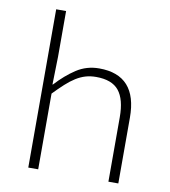

<svg xmlns="http://www.w3.org/2000/svg" viewBox="-81 -789 762 859"><g transform="rotate(10 300.0 -359.5)"><path d="M105 0V-719H150V-511L147 -385H149Q192 -432 238 -462Q284 -492 341 -492Q514 -492 514 -299V0H469V-293Q469 -374 437.5 -413Q406 -452 334 -452Q308 -452 286 -445.5Q264 -439 242.5 -425.5Q221 -412 198.5 -391.5Q176 -371 150 -344V0Z"/></g></svg>

Font: Source Code Pro Light
Style: Regular
Weight: 300
Monospace: yes
Designer: Paul D. Hunt, Teo Tuominen
Foundry: Adobe Systems Incorporated
Version: Version 2.030;PS 1.000;hotconv 16.6.51;makeotf.lib2.5.65220